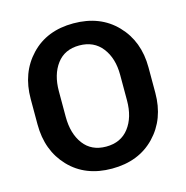

<svg xmlns="http://www.w3.org/2000/svg" viewBox="-107 -822 906 934"><g transform="rotate(-15 345.5 -355.5)"><path d="M642.1 -291.5Q642.1 -159.2 560.5 -74.5Q479 10.3 344.2 10.3Q210.4 10.3 129.6 -74.5Q48.8 -159.2 48.8 -291.5V-419.4Q48.8 -551.3 129.4 -636.2Q210 -721.2 343.8 -721.2Q478.5 -721.2 560.3 -636.2Q642.1 -551.3 642.1 -419.4ZM499.5 -420.4Q499.5 -503.9 458.5 -556.9Q417.5 -609.9 343.8 -609.9Q270 -609.9 230.5 -557.1Q190.9 -504.4 190.9 -420.4V-291.5Q190.9 -206.5 230.7 -153.6Q270.5 -100.6 344.2 -100.6Q418.5 -100.6 459 -153.6Q499.5 -206.5 499.5 -291.5Z"/></g></svg>

Font: Roboto Web
Style: Bold
Weight: 700
Designer: Google
Version: Version 1.200310; 2013